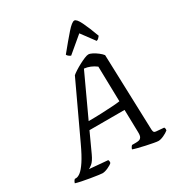

<svg xmlns="http://www.w3.org/2000/svg" viewBox="-250 -1107 1177 1256"><g transform="rotate(-30 338.5 -479.0)"><path d="M157 0Q150 0 126 -3.5Q102 -7 71 -12Q40 -17 11.5 -23Q-17 -29 -33 -34Q-30 -44 -26 -50Q-22 -56 -18 -59H-9Q6 -59 25.5 -74Q45 -89 71 -128Q97 -167 131 -240L321 -646Q331 -655 350.5 -667.5Q370 -680 392.5 -692Q415 -704 434.5 -712Q454 -720 464 -720Q477 -720 495 -710.5Q513 -701 530.5 -687.5Q548 -674 558 -661L577 -87Q578 -73 582 -68Q586 -63 597 -62L656 -57Q658 -54 659.5 -48.5Q661 -43 659 -34Q645 -22 621 -11Q597 0 580 0Q571 0 546.5 -4.5Q522 -9 492 -15.5Q462 -22 437 -28.5Q412 -35 402 -39Q404 -47 408.5 -54Q413 -61 417 -64H445Q458 -64 469 -66.5Q480 -69 487 -80Q494 -91 493 -118L489 -287H224L158 -143Q138 -100 119 -85Q100 -70 93 -68L232 -56Q238 -48 235 -33Q224 -22 199.5 -11Q175 0 157 0ZM249 -341Q300 -341 348 -343Q396 -345 433 -347.5Q470 -350 488 -353L482 -618Q441 -649 394 -654ZM364 -769Q354 -773 346.5 -779.5Q339 -786 337 -792Q398 -867 438 -912.5Q478 -958 496 -958Q513 -958 535.5 -912Q558 -866 585 -792Q580 -786 574 -779Q568 -772 557 -769L483 -869Z"/></g></svg>

Font: Texturina 72pt 72pt Medium
Style: Italic
Weight: 500
Italic angle: -11°
Designer: Guillermo Torres Carreño
Foundry: Omnibus-Type
Version: Version 1.002; ttfautohint (v1.8.3)